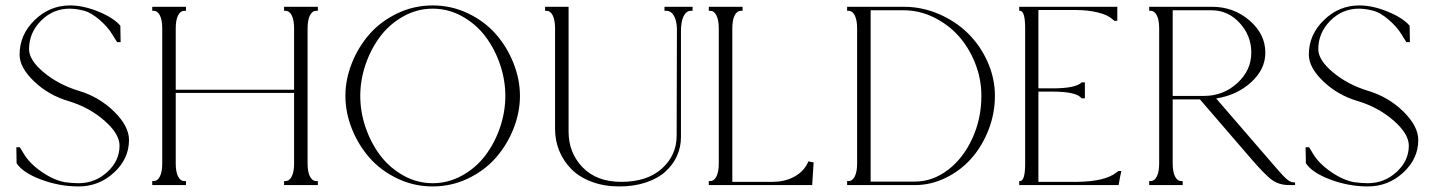

<svg xmlns="http://www.w3.org/2000/svg" viewBox="-20 -669 5190 694"><path d="M39.1 -136.7H51.8Q59.6 -123 65.4 -114.3Q85.9 -79.1 128.9 -49.1Q171.9 -19 212.9 -10.7Q240.2 -6.8 263.7 -6.8Q323.7 -6.8 367.9 -47.4Q412.1 -87.9 412.1 -142.6Q412.1 -185.1 357.2 -233.2Q302.2 -281.2 227.5 -303.7Q155.8 -324.7 103.3 -374.8Q50.8 -424.8 50.8 -471.7Q50.8 -543.5 105.2 -596.4Q159.7 -649.4 233.4 -649.4Q280.8 -649.4 335 -627.4Q389.2 -605.5 415 -576.2L408.2 -570.3L415 -576.2L416 -516.6H403.3Q401.4 -519.5 398.2 -524.7Q395 -529.8 391.1 -536.1Q387.2 -542.5 385.7 -544.9Q368.7 -572.8 338.9 -598.1Q309.1 -623.5 285.2 -629.9Q255.4 -637.7 231.4 -637.7Q171.9 -637.7 128.4 -594.2Q85 -550.8 85 -491.2Q85 -451.7 138.4 -407.2Q191.9 -362.8 264.6 -340.8Q338.4 -318.8 392.3 -265.9Q446.3 -212.9 446.3 -163.1Q446.3 -95.2 392.1 -45.2Q337.9 4.9 263.7 4.9Q194.8 4.9 128.4 -20Q62 -44.9 40 -79.1Z M1128.9 -644.5V-629.9H1123Q1108.4 -629.9 1100.1 -613Q1091.8 -596.2 1091.8 -566.4V-78.1Q1091.8 -48.3 1100.1 -31.5Q1108.4 -14.6 1123 -14.6H1128.9V0H1091.8H1067.4H1043H1006.8V-14.6H1011.7Q1026.4 -14.6 1034.7 -31.5Q1043 -48.3 1043 -78.1V-333H615.2V-78.1Q615.2 -48.3 623.5 -31.5Q631.8 -14.6 646.5 -14.6H652.3V0H615.2H590.8H566.4H530.3V-14.6H535.2Q549.8 -14.6 558.1 -31.5Q566.4 -48.3 566.4 -78.1V-566.4Q566.4 -596.2 558.1 -613Q549.8 -629.9 535.2 -629.9H530.3V-644.5H566.4H590.8H615.2H652.3V-629.9H646.5Q631.8 -629.9 623.5 -613Q615.2 -596.2 615.2 -566.4V-344.7H1043V-566.4Q1043 -596.2 1034.7 -613Q1026.4 -629.9 1011.7 -629.9H1006.8V-644.5H1043H1067.4H1091.8Z M1543.9 -6.8Q1600.6 -6.8 1650.6 -34.7Q1700.7 -62.5 1734.4 -107.2Q1768.1 -151.9 1787.4 -208.3Q1806.6 -264.6 1806.6 -322.3Q1806.6 -379.9 1787.4 -436.3Q1768.1 -492.7 1734.4 -537.4Q1700.7 -582 1650.6 -609.9Q1600.6 -637.7 1543.9 -637.7Q1487.8 -637.7 1438 -609.9Q1388.2 -582 1354.5 -537.4Q1320.8 -492.7 1301.5 -436.3Q1282.2 -379.9 1282.2 -322.3Q1282.2 -264.6 1301.5 -208.3Q1320.8 -151.9 1354.5 -107.2Q1388.2 -62.5 1438 -34.7Q1487.8 -6.8 1543.9 -6.8ZM1251.7 -204.1Q1228.5 -262.7 1228.5 -322.3Q1228.5 -381.8 1251.7 -440.4Q1274.9 -499 1315.4 -545.4Q1356 -591.8 1416 -620.6Q1476.1 -649.4 1543.9 -649.4Q1611.8 -649.4 1671.9 -620.6Q1731.9 -591.8 1772.5 -545.4Q1813 -499 1836.2 -440.4Q1859.4 -381.8 1859.4 -322.3Q1859.4 -262.7 1836.2 -204.1Q1813 -145.5 1772.5 -99.1Q1731.9 -52.7 1671.9 -23.9Q1611.8 4.9 1543.9 4.9Q1476.1 4.9 1416 -23.9Q1356 -52.7 1315.4 -99.1Q1274.9 -145.5 1251.7 -204.1Z M2483.4 -644.5V-629.9H2477.5Q2460.4 -629.9 2450.9 -610.4Q2441.4 -590.8 2441.4 -556.6V-173.8Q2441.4 -137.2 2426.8 -105Q2412.1 -72.8 2384.5 -48.1Q2356.9 -23.4 2314.2 -9.3Q2271.5 4.9 2218.8 4.9Q2164.1 4.9 2119.4 -11.7Q2074.7 -28.3 2045.9 -57.1Q2017.1 -85.9 2001.7 -123.3Q1986.3 -160.6 1986.3 -203.1V-566.4Q1986.3 -596.2 1978 -613Q1969.7 -629.9 1955.1 -629.9H1950.2V-644.5H1986.3H2010.7H2035.2V-193.4Q2035.2 -116.7 2085.9 -64.2Q2136.7 -11.7 2225.6 -11.7Q2319.3 -11.7 2372.6 -59.8Q2425.8 -107.9 2425.8 -178.7L2426.8 -564.9Q2425.8 -595.7 2415.5 -612.8Q2405.3 -629.9 2388.7 -629.9H2381.8V-644.5H2426.8H2433.6H2441.4Z M2902.3 -85.9Q2915.5 -82.5 2920.9 -82Q2920.4 -71.8 2918.5 -43.9Q2916.5 -16.1 2916 -5.9V0H2915H2837.9H2627H2602.5H2578.1H2542V-14.6H2546.9Q2561.5 -14.6 2569.8 -31.5Q2578.1 -48.3 2578.1 -78.1V-566.4Q2578.1 -596.2 2569.8 -613Q2561.5 -629.9 2546.9 -629.9H2542V-644.5H2578.1H2602.5H2627H2664.1V-629.9H2658.2Q2643.6 -629.9 2635.3 -613Q2627 -596.2 2627 -566.4V-11.7H2774.4Q2815.9 -12.2 2848.1 -28.8Q2880.4 -45.4 2896.5 -74.2Z M3042 -629.9V-644.5H3078.1H3102.5H3127H3247.1Q3312.5 -644.5 3373.3 -618.4Q3434.1 -592.3 3478.5 -548.8Q3522.9 -505.4 3549.6 -445.8Q3576.2 -386.2 3576.2 -322.3Q3576.2 -258.3 3552.7 -198.7Q3529.3 -139.2 3490.5 -95.7Q3451.7 -52.2 3398.2 -26.1Q3344.7 0 3287.1 0H3127H3102.5H3078.1H3042V-14.6H3046.9Q3061.5 -14.6 3069.8 -31.5Q3078.1 -48.3 3078.1 -78.1V-566.4Q3078.1 -596.2 3069.8 -613Q3061.5 -629.9 3046.9 -629.9ZM3127 -12.7H3287.1Q3351.1 -12.7 3406.5 -54.9Q3461.9 -97.2 3494.6 -168.7Q3527.3 -240.2 3527.3 -322.3Q3527.3 -383.8 3504.6 -440.9Q3481.9 -498 3444.1 -539.8Q3406.2 -581.5 3354.5 -606.7Q3302.7 -631.8 3247.1 -631.8H3127Z M3889.6 -371.1H3901.4V-349.6V-343.8V-337.9V-313.5H3889.6Q3871.6 -337.9 3784.2 -337.9H3733.4V-11.7H3875Q3974.1 -13.2 4014.6 -44.9L4022.5 -50.8H4033.2Q4028.3 -30.3 4024.4 -5.9Q4024.4 -4.9 4023.9 -2.9Q4023.4 -1 4023.4 0H4021.5H3945.3H3733.4H3710H3685.5H3664.1V-14.6H3667Q3685.5 -14.6 3685.5 -78.1V-566.4Q3685.5 -629.9 3667 -629.9H3664.1V-644.5H3685.5H3710H3733.4H3940.4H4011.7H4018.6V-638.7V-593.8H4007.8L4001 -599.6Q3983.9 -615.2 3948.2 -624Q3912.6 -632.8 3867.2 -632.8H3733.4V-349.6H3784.2Q3868.2 -349.6 3889.6 -371.1Z M4133.8 -629.9V-644.5H4169.9H4194.3H4218.8H4360.4Q4439 -644.5 4496.3 -595.2Q4553.7 -545.9 4553.7 -478.5Q4553.7 -418.9 4502.7 -372.1Q4451.7 -325.2 4376 -313L4565.4 -93.8Q4611.3 -39.6 4627.4 -24.7Q4643.6 -9.8 4656.2 -9.8H4661.1V0H4640.6Q4604 0 4578.4 -18.1Q4552.7 -36.1 4495.1 -103.5L4317.4 -309.6H4218.8V-78.1Q4218.8 -48.3 4227.1 -31.5Q4235.4 -14.6 4250 -14.6H4254.9V0H4218.8H4194.3H4169.9H4133.8V-14.6H4138.7Q4153.3 -14.6 4161.6 -31.5Q4169.9 -48.3 4169.9 -78.1V-566.4Q4169.9 -596.2 4161.6 -613Q4153.3 -629.9 4138.7 -629.9ZM4332 -322.3Q4401.9 -322.3 4452.4 -368.7Q4502.9 -415 4502.9 -478.5Q4502.9 -540.5 4460.7 -586.2Q4418.5 -631.8 4360.4 -631.8H4218.8V-322.3H4306.6Z M4699.2 -136.7H4711.9Q4719.7 -123 4725.6 -114.3Q4746.1 -79.1 4789.1 -49.1Q4832 -19 4873 -10.7Q4900.4 -6.8 4923.8 -6.8Q4983.9 -6.8 5028.1 -47.4Q5072.3 -87.9 5072.3 -142.6Q5072.3 -185.1 5017.3 -233.2Q4962.4 -281.2 4887.7 -303.7Q4815.9 -324.7 4763.4 -374.8Q4710.9 -424.8 4710.9 -471.7Q4710.9 -543.5 4765.4 -596.4Q4819.8 -649.4 4893.6 -649.4Q4940.9 -649.4 4995.1 -627.4Q5049.3 -605.5 5075.2 -576.2L5068.4 -570.3L5075.2 -576.2L5076.2 -516.6H5063.5Q5061.5 -519.5 5058.3 -524.7Q5055.2 -529.8 5051.3 -536.1Q5047.4 -542.5 5045.9 -544.9Q5028.8 -572.8 4999 -598.1Q4969.2 -623.5 4945.3 -629.9Q4915.5 -637.7 4891.6 -637.7Q4832 -637.7 4788.6 -594.2Q4745.1 -550.8 4745.1 -491.2Q4745.1 -451.7 4798.6 -407.2Q4852.1 -362.8 4924.8 -340.8Q4998.5 -318.8 5052.5 -265.9Q5106.4 -212.9 5106.4 -163.1Q5106.4 -95.2 5052.2 -45.2Q4998 4.9 4923.8 4.9Q4855 4.9 4788.6 -20Q4722.2 -44.9 4700.2 -79.1Z"/></svg>

Font: Elaris
Style: Regular
Weight: 500
Version: Version 1.0